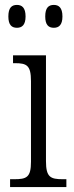

<svg xmlns="http://www.w3.org/2000/svg" viewBox="-20 -761 300 781"><path d="M199 -648C219 -648 234 -659 234 -694C234 -730 219 -741 199 -741C178 -741 164 -730 164 -694C164 -659 178 -648 199 -648ZM49 -648C69 -648 84 -659 84 -694C84 -730 69 -741 49 -741C28 -741 14 -730 14 -694C14 -659 28 -648 49 -648ZM21 0H250V-32H236C185 -32 167 -40 167 -106V-536H33V-504H41C89 -504 106 -495 106 -431V-103C106 -39 88 -32 37 -32H21Z"/></svg>

Font: Noto Serif Myanmar Condensed Light
Style: Regular
Weight: 300
Width: 3
Designer: Ben Mitchell and the Monotype Design Team
Foundry: Monotype Imaging Inc.
Version: Version 2.106